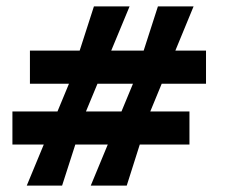

<svg xmlns="http://www.w3.org/2000/svg" viewBox="-20 -583 729 603"><path d="M64 0 197 -321 275 -563H387L250 -233L175 0ZM19 -129V-233H575V-129ZM265 0 398 -321 476 -563H588L452 -233L378 0ZM74 -320V-424H627V-320Z"/></svg>

Font: Darker Grotesque ExtraBold
Style: Regular
Weight: 800
Designer: Gabriel Lam
Foundry: TypeRant
Version: Version 1.000;gftools[0.9.28]